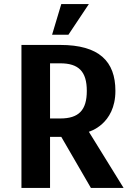

<svg xmlns="http://www.w3.org/2000/svg" viewBox="-20 -920 640 940"><path d="M280 -250 425 0H585L415 -275C415 -275 545 -310 545 -475C545 -620 465 -700 275 -700H85V0H225V-250ZM225 -340V-610H275C365 -610 405 -570 405 -475C405 -380 365 -340 275 -340ZM280 -900 235 -750H315L415 -900Z"/></svg>

Font: Scada
Style: Bold
Weight: 700
Designer: Jovanny Lemonad
Foundry: Jovanny Lemonad
Version: Version 3.005